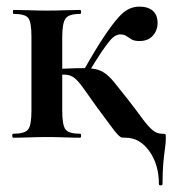

<svg xmlns="http://www.w3.org/2000/svg" viewBox="-20 -416 521 580"><path d="M75 -81V-305Q75 -349 65.5 -361.5Q56 -374 21 -374Q19 -374 19 -380Q19 -386 21 -386Q42 -386 68.5 -385Q95 -384 123 -384Q150 -384 176 -385Q202 -386 222 -386Q225 -386 225 -380Q225 -374 222 -374Q188 -374 178 -360Q168 -346 168 -303V-81Q168 -38 178 -25Q188 -12 222 -12Q225 -12 225 -6Q225 0 222 0Q201 0 175.5 -1Q150 -2 123 -2Q95 -2 68.5 -1Q42 0 20 0Q17 0 17 -6Q17 -12 20 -12Q55 -12 65 -25Q75 -38 75 -81ZM469 -12Q478 -12 479.5 -10.5Q481 -9 481 0Q481 14 478.5 31.5Q476 49 473.5 74.5Q471 100 471 140Q471 144 465.5 144Q460 144 460 140Q460 81 431 40.5Q402 0 359 0Q353 0 348.5 -0.5Q344 -1 336.5 -8.5Q329 -16 314 -36.5Q299 -57 270 -96Q244 -133 229.5 -153Q215 -173 203.5 -181.5Q192 -190 176.5 -190.5Q161 -191 132 -189L131 -207Q180 -209 211 -210Q242 -211 261 -208.5Q280 -206 294.5 -196.5Q309 -187 325 -167.5Q341 -148 366 -116Q391 -84 408 -60.5Q425 -37 439 -24.5Q453 -12 469 -12ZM244 -191 233 -204Q268 -266 293 -303.5Q318 -341 336 -361.5Q354 -382 369.5 -389Q385 -396 401 -396Q427 -396 441.5 -383.5Q456 -371 456 -347Q456 -324 441.5 -308Q427 -292 401 -292Q386 -292 377.5 -297Q369 -302 362 -307Q355 -312 343 -312Q336 -312 328.5 -308Q321 -304 310.5 -291.5Q300 -279 284 -255Q268 -231 244 -191Z"/></svg>

Font: Cormorant Light
Style: Regular
Weight: 300
Designer: Christian Thalmann (Catharsis Fonts)
Foundry: Catharsis Fonts
Version: Version 4.000